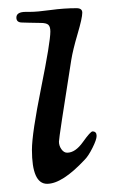

<svg xmlns="http://www.w3.org/2000/svg" viewBox="-20 -439 290 469"><path d="M20 -396Q20 -410 43 -410H53Q71 -410 103.5 -414.5Q136 -419 167 -419Q181 -419 181 -408Q181 -395 169.5 -356Q158 -317 154 -292Q124 -103 124 -93Q124 -83 130 -74.5Q136 -66 144 -66Q164 -66 182.5 -92Q201 -118 206 -118Q216 -118 216 -107Q216 -98 206 -78Q196 -58 187 -49Q132 10 95 10Q58 10 58 -73Q58 -113 80.5 -224.5Q103 -336 103 -362Q103 -374 98 -378.5Q93 -383 79 -383Q67 -383 51.5 -383.5Q36 -384 34 -384Q20 -384 20 -396Z"/></svg>

Font: OFL Sorts Mill Goudy TT
Style: Italic
Weight: 500
Italic angle: -6°
Version: Version 003.000